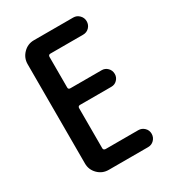

<svg xmlns="http://www.w3.org/2000/svg" viewBox="-176 -833 853 937"><g transform="rotate(-30 250.0 -365.0)"><path d="M160.2 0Q125 0 100.1 -24.9Q75.2 -49.8 75.2 -85V-644.5Q75.2 -679.7 100.1 -705.1Q125 -730.5 160.2 -730.5H381.8Q401.4 -730.5 415.5 -716.3Q429.7 -702.1 429.7 -682.1Q429.7 -662.1 416 -647.9Q402.3 -633.8 381.8 -633.8H197.3Q186.5 -633.8 185.5 -623V-449.2Q185.5 -438.5 197.3 -438.5H374Q392.6 -438.5 406.2 -424.8Q419.9 -411.1 419.9 -390.6Q419.9 -372.1 406.7 -358.4Q393.6 -344.7 374 -344.7H197.3Q186.5 -344.7 185.5 -334V-107.4Q185.5 -96.7 197.3 -95.7H381.8Q401.4 -95.7 415.5 -82Q429.7 -68.4 429.7 -48.3Q429.7 -28.3 416 -14.2Q402.3 0 381.8 0Z"/></g></svg>

Font: Rounded-X Mgen+ 1m medium
Style: Regular
Weight: 500
Designer: [Source Han Sans]
Ryoko NISHIZUKA  (kana & ideographs); Paul D. Hunt (Latin, Greek & Cyrillic); Wenlong ZHANG  (bopomofo
Version: Version 1.059.20150602